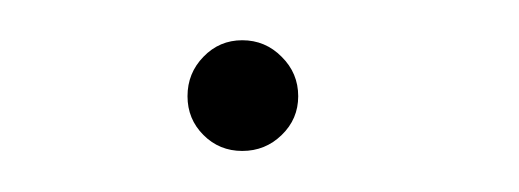

<svg xmlns="http://www.w3.org/2000/svg" viewBox="-20 -71 254 94"><path d="M71.8 -23.9Q71.8 -35.2 79.6 -43.2Q87.4 -51.3 98.6 -51.3Q109.9 -51.3 117.9 -43.2Q126 -35.2 126 -23.9Q126 -12.7 117.9 -4.9Q109.9 2.9 98.6 2.9Q87.4 2.9 79.6 -4.9Q71.8 -12.7 71.8 -23.9Z"/></svg>

Font: RobotoDraft Thin
Style: Regular
Weight: 250
Version: Version 2.001153; 2014